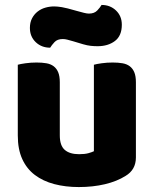

<svg xmlns="http://www.w3.org/2000/svg" viewBox="-20 -741 622 777"><path d="M52 -479Q62 -482 83.5 -485Q105 -488 128 -488Q150 -488 167.5 -485Q185 -482 197 -473Q209 -464 215.5 -448.5Q222 -433 222 -408V-193Q222 -152 242 -134.5Q262 -117 300 -117Q323 -117 337.5 -121Q352 -125 360 -129V-479Q370 -482 391.5 -485Q413 -488 436 -488Q458 -488 475.5 -485Q493 -482 505 -473Q517 -464 523.5 -448.5Q530 -433 530 -408V-104Q530 -54 488 -29Q453 -7 404.5 4.5Q356 16 299 16Q245 16 199.5 4Q154 -8 121 -33Q88 -58 70 -97.5Q52 -137 52 -193ZM290 -697Q308 -692 320 -689Q332 -686 340 -686Q362 -686 374 -699Q386 -712 391 -721Q426 -721 449.5 -698.5Q473 -676 473 -641Q473 -596 445 -575Q417 -554 375 -554Q361 -554 347 -555.5Q333 -557 316 -562L276 -574Q262 -578 252.5 -580.5Q243 -583 234 -583Q212 -583 200.5 -570.5Q189 -558 183 -548Q148 -548 124.5 -570.5Q101 -593 101 -628Q101 -650 109.5 -666.5Q118 -683 132 -694Q146 -705 163.5 -710Q181 -715 199 -715Q212 -715 230.5 -712Q249 -709 290 -697Z"/></svg>

Font: Baloo Paaji
Style: Regular
Weight: 400
Designer: Shuchita Grover and Ek Type
Foundry: Ek Type
Version: Version 1.443;PS 1.000;hotconv 16.6.51;makeotf.lib2.5.65220;